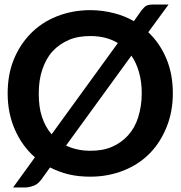

<svg xmlns="http://www.w3.org/2000/svg" viewBox="-20 -776 802 852"><path d="M747 -362C747 -417 738 -468 719 -514C700 -560 673 -600 638 -633L728 -756H659C652 -756 645 -755 640 -754C635 -753 631 -752 627 -749C623 -747 619 -742 615 -738C611 -734 607 -729 603 -723L574 -682C547 -698 516 -710 484 -718C452 -726 418 -731 381 -731C326 -731 276 -721 231 -703C186 -685 147 -659 115 -626C83 -593 58 -554 40 -509C22 -464 14 -414 14 -361C14 -302 25 -249 46 -201C67 -153 97 -111 135 -78L38 56H90C103 56 116 53 130 48C144 43 154 33 164 20L202 -33C228 -20 256 -9 286 -2C316 5 347 8 381 8C436 8 485 -2 530 -20C575 -38 614 -64 646 -97C678 -130 702 -169 720 -214C738 -259 747 -309 747 -362ZM152 -361C152 -401 157 -436 168 -468C179 -500 193 -526 213 -548C233 -570 258 -587 286 -599C314 -611 346 -616 381 -616C428 -616 468 -606 503 -585L209 -180C190 -202 176 -228 166 -258C156 -288 152 -323 152 -361ZM609 -362C609 -322 603 -287 593 -255C583 -223 568 -197 548 -175C528 -153 504 -136 476 -124C448 -112 416 -107 381 -107C341 -107 305 -115 273 -130L563 -529C578 -508 589 -483 597 -455C605 -427 609 -396 609 -362Z"/></svg>

Font: SVN-Aleo
Style: Bold
Weight: 700
Designer: Alessio Laiso
Version: Version 1.2.2